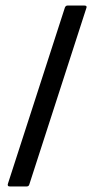

<svg xmlns="http://www.w3.org/2000/svg" viewBox="-20 -675 342 695"><path d="M16 0Q5 0 9 -11L215 -648Q218 -655 225 -655H285Q297 -655 292 -644L86 -7Q84 0 76 0Z"/></svg>

Font: Sofia Sans Condensed Medium
Style: Regular
Weight: 500
Designer: Botio Nikoltchev, Ani Petrova
Foundry: lettersoup
Version: Version 4.101; ttfautohint (v1.8.4.7-5d5b)